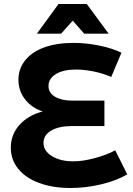

<svg xmlns="http://www.w3.org/2000/svg" viewBox="-20 -927 664 958"><path d="M522 -759H400L343 -824L285 -759H164L272 -907H413ZM197 -214Q197 -174 239 -148Q281 -122 346 -122Q394 -122 454.5 -138.5Q515 -155 555 -177L615 -57Q563 -26 486 -7.5Q409 11 332 11Q243 11 175.5 -14Q108 -39 71 -84.5Q34 -130 34 -190Q34 -255 76.5 -303Q119 -351 193 -371Q138 -389 105 -431.5Q72 -474 72 -528Q72 -584 105.5 -626Q139 -668 201 -690.5Q263 -713 346 -713Q412 -713 478 -699Q544 -685 586 -664L535 -543Q497 -560 449.5 -570Q402 -580 359 -580Q296 -580 259 -557.5Q222 -535 222 -498Q222 -463 255 -444Q288 -425 338 -425H501V-298H338Q274 -298 235.5 -275.5Q197 -253 197 -214Z"/></svg>

Font: TypoPRO Montserrat Alternates
Style: Regular
Weight: 600
Designer: Julieta Ulanovsky
Foundry: Julieta Ulanovsky
Version: Version 6.001